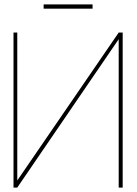

<svg xmlns="http://www.w3.org/2000/svg" viewBox="-20 -847 617 867"><path d="M398 -827H177V-808H398ZM41 -700V0H58L516 -670V0H534V-700H516L58 -32V-700Z"/></svg>

Font: Advent Pro Thin
Style: Regular
Weight: 250
Version: Version 3.000